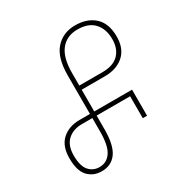

<svg xmlns="http://www.w3.org/2000/svg" viewBox="-168 -861 972 1008"><g transform="rotate(-30 317.5 -357.0)"><path d="M164 10Q113 10 81 -24Q49 -58 49 -134Q49 -208 90 -245Q131 -282 196 -282H259V-515Q259 -623 304.5 -673.5Q350 -724 423 -724Q496 -724 540 -684Q584 -644 584 -564Q584 -491 540.5 -452.5Q497 -414 425 -414H285V-282H514V-124H488V-257H285V-175Q285 -78 253.5 -34Q222 10 164 10ZM285 -439H425Q491 -439 524 -472.5Q557 -506 557 -564Q557 -625 523.5 -662Q490 -699 423 -699Q358 -699 321.5 -653.5Q285 -608 285 -515ZM164 -15Q208 -15 233.5 -52.5Q259 -90 259 -175V-257H196Q142 -257 109 -226.5Q76 -196 76 -135Q76 -72 100.5 -43.5Q125 -15 164 -15Z"/></g></svg>

Font: Noto Sans Georgian Condensed Thin
Style: Regular
Weight: 100
Width: 3
Designer: Monotype Design Team, Akaki Razmadze
Foundry: Google LLC
Version: Version 2.005; ttfautohint (v1.8.4.7-5d5b)